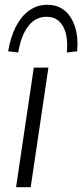

<svg xmlns="http://www.w3.org/2000/svg" viewBox="-20 -781 343 801"><path d="M47 0 121 -499H182L108 0ZM56 -562 14 -567Q24 -627 46.5 -670.5Q69 -714 102 -737.5Q135 -761 177 -761Q220 -761 249 -737.5Q278 -714 292.5 -670.5Q307 -627 302 -567L259 -562Q265 -633 242.5 -672Q220 -711 174 -711Q128 -711 98 -672Q68 -633 56 -562Z"/></svg>

Font: Nunitoga
Style: Light Italic
Weight: 300
Italic angle: -9°
Designer: Vernon Adams
Foundry: Vernon Adams
Version: Version 1.0